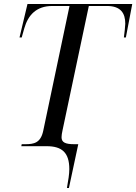

<svg xmlns="http://www.w3.org/2000/svg" viewBox="-20 -734 684 964"><path d="M316 210H326L373 -10H353C308 -10 289 -19 289 -45C289 -54 291 -66 294 -80L426 -704H517C587 -704 609 -667 609 -615C609 -605 605 -567 602 -546H612L644 -714H118L78 -546H89L102 -592C121 -658 162 -704 243 -704H329L197 -77C184 -16 150 -10 107 -10H89L87 0H214C291 0 328 32 328 115C328 140 323 171 316 210Z"/></svg>

Font: Noto Serif Display SemiCondensed
Style: Italic
Weight: 400
Width: 4
Italic angle: -12°
Designer: Monotype Design Team
Foundry: Monotype Imaging Inc.
Version: Version 2.009